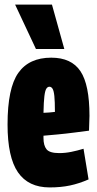

<svg xmlns="http://www.w3.org/2000/svg" viewBox="-20 -809 423 839"><path d="M197 10Q104 10 58.5 -56Q13 -122 13 -265Q13 -424 60 -490.5Q107 -557 204 -557Q292 -557 331.5 -498Q371 -439 371 -303Q371 -292 370 -272Q369 -252 369 -238Q345 -235 307 -230Q269 -225 231.5 -221.5Q194 -218 170 -216V-206Q170 -173 183.5 -156.5Q197 -140 239 -140Q265 -140 292 -145.5Q319 -151 345 -159L367 -25Q326 -7 286 1.5Q246 10 197 10ZM170 -316Q181 -316 196 -317.5Q211 -319 220 -320Q220 -366 217.5 -389.5Q215 -413 209.5 -421.5Q204 -430 196 -430Q188 -430 182.5 -421.5Q177 -413 174 -389Q171 -365 170 -316ZM137 -595 46 -789H207L261 -595Z"/></svg>

Font: Georama ExtraCondensed ExtraBold
Style: Regular
Weight: 800
Width: 2
Designer: Jean-Baptiste Levee
Foundry: Production Type
Version: Version 1.000